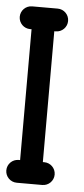

<svg xmlns="http://www.w3.org/2000/svg" viewBox="-75 -748 342 778"><g transform="rotate(5 95.5 -358.5)"><path d="M121.9 -624.7H127.7C153.3 -624.7 174 -645.4 174 -671C174 -696.6 153.3 -717.3 127.7 -717.3H23.6C-2 -717.3 -22.7 -696.5 -22.7 -671C-22.7 -645.5 -2 -624.7 23.6 -624.8H29.4V-92.6H23.6C-2 -92.6 -22.7 -71.9 -22.7 -46.3C-22.7 -20.7 -2 0 23.6 0.1H127.7C153.3 0.1 174 -20.6 174 -46.2C174 -71.8 153.3 -92.5 127.7 -92.5H121.9Z"/></g></svg>

Font: Cactron
Style: Regular
Weight: 400
Version: Version 1.0